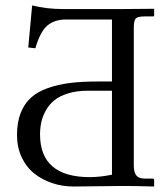

<svg xmlns="http://www.w3.org/2000/svg" viewBox="-20 -678 602 700"><path d="M467.8 -576.2V-74.2Q467.8 -49.8 477.1 -38.3Q486.3 -26.9 507.8 -26.9H538.1Q542 -25.4 542 -22V2Q472.2 0 428.2 0Q393.1 0 338.1 1Q283.2 2 249 2Q207.5 2 170.7 -10.3Q133.8 -22.5 104.7 -45.7Q75.7 -68.8 58.8 -105Q42 -141.1 42 -186Q42 -231.9 55.4 -266.1Q68.8 -300.3 93 -322Q117.2 -343.8 154.5 -356.9Q191.9 -370.1 235.4 -375.5Q278.8 -380.9 335.9 -380.9H388.2V-606.9H220.2Q179.7 -606.9 153.3 -585.4Q127 -564 108.9 -502L83 -504.9L97.2 -658.2Q148.9 -645 210 -645H426.8L542 -646V-622.1Q542 -618.2 538.1 -618.2H507.8Q482.4 -618.2 475.1 -610.8Q467.8 -603.5 467.8 -576.2ZM388.2 -347.2H298.8Q258.8 -347.2 227.8 -337.4Q196.8 -327.6 178 -312.3Q159.2 -296.9 147.2 -275.4Q135.3 -253.9 130.6 -232.7Q126 -211.4 126 -188Q126 -32.2 308.1 -32.2Q343.8 -32.2 388.2 -41Z"/></svg>

Font: Linux Biolinum
Style: Regular
Weight: 400
Designer: Philipp H. Poll
Foundry: Philipp H. Poll
Version: Version 0.6.4